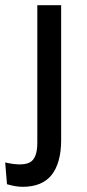

<svg xmlns="http://www.w3.org/2000/svg" viewBox="-56 -537 335 741"><path d="M31 184Q18 184 3 181.5Q-12 179 -29 174L-36 90Q29 105 58.5 90Q88 75 88 14V-517H180V4Q180 48 170.5 82Q161 116 143 138.5Q125 161 97 172.5Q69 184 31 184Z"/></svg>

Font: Bricolage Grotesque 96pt ExtraBold
Style: Regular
Weight: 400
Version: Version 1.001;gftools[0.9.33.dev8+g029e19f]